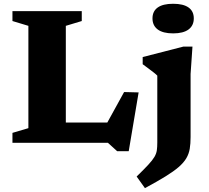

<svg xmlns="http://www.w3.org/2000/svg" viewBox="-20 -757 1107 1018"><path d="M662.5 44.5H601L552 0H231L234 -107.5H581.5L520.5 -55.5L638 -269L715 -267ZM329 -620V0H46V-52.5L130.5 -77.5V-620L46 -645.5V-698H413.5V-645.5ZM898 -580Q844 -580 816.2 -600.8Q788.5 -621.5 788.5 -659.5Q788.5 -697.5 816.2 -717.2Q844 -737 898 -737Q952 -737 979.8 -717.2Q1007.5 -697.5 1007.5 -659.5Q1007.5 -621.5 979.8 -600.8Q952 -580 898 -580ZM814 -356Q808.5 -362 795.8 -372Q783 -382 767.2 -393.8Q751.5 -405.5 736.5 -416.5V-454.5L952.5 -510H1000.5L990.5 -364.5V-30.5Q990.5 5 986 32Q981.5 59 967.8 82.2Q954 105.5 927.5 128.5Q901 151.5 857.2 178.5Q813.5 205.5 748.5 240.5L704.5 179Q744 140.5 766.2 116.5Q788.5 92.5 798.8 75Q809 57.5 811.5 40.2Q814 23 814 -1.5Z"/></svg>

Font: Newsreader 9pt
Style: Bold
Weight: 700
Designer: Hugues Gentile
Foundry: Production Type
Version: Version 1.003